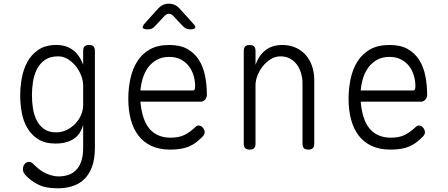

<svg xmlns="http://www.w3.org/2000/svg" viewBox="-20 -805 2440 1046"><path d="M433 -125Q428 -105 417 -86Q406 -67 388 -53Q370 -39 343.5 -31Q317 -23 282 -23Q225 -23 188 -46.5Q151 -70 129 -107.5Q107 -145 98.5 -191.5Q90 -238 90 -284Q90 -329 98.5 -378Q107 -427 129 -467.5Q151 -508 189.5 -534Q228 -560 287 -560Q342 -560 378.5 -531.5Q415 -503 433 -452V-528Q433 -544 440.5 -552Q448 -560 465 -560Q482 -560 489.5 -552Q497 -544 497 -528V0Q497 64 480 107Q463 150 435 175Q407 200 370.5 210.5Q334 221 295 221Q227 221 186 199.5Q145 178 120 150Q111 141 108 133.5Q105 126 105 116Q105 109 107 102Q109 95 113.5 89.5Q118 84 124 80.5Q130 77 138 77Q145 77 151 80Q157 83 165 92Q173 100 186.5 111.5Q200 123 217.5 133Q235 143 256.5 149.5Q278 156 300 156Q325 156 349 149Q373 142 392 124Q411 106 422 76Q433 46 433 0ZM286 -84Q317 -84 343.5 -97Q370 -110 390 -131Q410 -152 421.5 -178.5Q433 -205 433 -231V-341Q433 -366 422 -394Q411 -422 392.5 -445Q374 -468 349.5 -483Q325 -498 297 -498Q252 -498 224 -478Q196 -458 180.5 -426.5Q165 -395 159.5 -358Q154 -321 154 -286Q154 -251 159.5 -215Q165 -179 179.5 -150Q194 -121 219.5 -102.5Q245 -84 286 -84Z M1062 -121Q1076 -121 1085.5 -109Q1095 -97 1095 -84Q1095 -78 1092 -72Q1089 -66 1082 -59Q1064 -41 1046.5 -28Q1029 -15 1008.5 -6.5Q988 2 963.5 6Q939 10 907 10Q848 10 805 -10Q762 -30 734 -66.5Q706 -103 692.5 -154Q679 -205 679 -266Q679 -324 690.5 -377Q702 -430 728 -471Q754 -512 796.5 -536Q839 -560 902 -560Q961 -560 1000 -538.5Q1039 -517 1063 -479.5Q1087 -442 1097 -392.5Q1107 -343 1107 -288Q1107 -274 1097.5 -262.5Q1088 -251 1073 -251H745Q749 -204 761 -166.5Q773 -129 793.5 -104.5Q814 -80 843 -67.5Q872 -55 909 -55Q954 -55 983 -69Q1012 -83 1038 -107Q1044 -113 1049 -117Q1054 -121 1062 -121ZM745 -312H1032Q1037 -312 1040 -316.5Q1043 -321 1043 -338Q1043 -364 1035 -392Q1027 -420 1010 -443Q993 -466 966 -480.5Q939 -495 902 -495Q863 -495 835 -479.5Q807 -464 788 -439Q769 -414 758.5 -380.5Q748 -347 745 -312ZM785 -645Q762 -645 758 -653.5Q754 -662 770 -679L842 -759Q854 -772 868.5 -778.5Q883 -785 900 -785Q917 -785 931.5 -778.5Q946 -772 958 -759L1031 -678Q1047 -662 1043.5 -653.5Q1040 -645 1017 -645Q1005 -645 995.5 -649Q986 -653 978 -661L924 -718Q912 -730 900 -730Q888 -730 876 -718L824 -662Q816 -653 806.5 -649Q797 -645 785 -645Z M1372 -341V-22Q1372 -6 1364.5 2Q1357 10 1340 10Q1323 10 1315.5 2Q1308 -6 1308 -22V-528Q1308 -544 1315.5 -552Q1323 -560 1340 -560Q1357 -560 1364.5 -552Q1372 -544 1372 -528V-452Q1390 -503 1426.5 -531.5Q1463 -560 1518 -560Q1558 -560 1590.5 -545.5Q1623 -531 1645.5 -505.5Q1668 -480 1680 -445Q1692 -410 1692 -368V-22Q1692 -6 1684.5 2Q1677 10 1660 10Q1643 10 1635.5 2Q1628 -6 1628 -22V-351Q1628 -380 1620 -406.5Q1612 -433 1597 -453.5Q1582 -474 1559.5 -486Q1537 -498 1508 -498Q1480 -498 1455.5 -483Q1431 -468 1412.5 -445Q1394 -422 1383 -394Q1372 -366 1372 -341Z M2262 -121Q2276 -121 2285.5 -109Q2295 -97 2295 -84Q2295 -78 2292 -72Q2289 -66 2282 -59Q2264 -41 2246.5 -28Q2229 -15 2208.5 -6.5Q2188 2 2163.5 6Q2139 10 2107 10Q2048 10 2005 -10Q1962 -30 1934 -66.5Q1906 -103 1892.5 -154Q1879 -205 1879 -266Q1879 -324 1890.5 -377Q1902 -430 1928 -471Q1954 -512 1996.5 -536Q2039 -560 2102 -560Q2161 -560 2200 -538.5Q2239 -517 2263 -479.5Q2287 -442 2297 -392.5Q2307 -343 2307 -288Q2307 -274 2297.5 -262.5Q2288 -251 2273 -251H1945Q1949 -204 1961 -166.5Q1973 -129 1993.5 -104.5Q2014 -80 2043 -67.5Q2072 -55 2109 -55Q2154 -55 2183 -69Q2212 -83 2238 -107Q2244 -113 2249 -117Q2254 -121 2262 -121ZM1945 -312H2232Q2237 -312 2240 -316.5Q2243 -321 2243 -338Q2243 -364 2235 -392Q2227 -420 2210 -443Q2193 -466 2166 -480.5Q2139 -495 2102 -495Q2063 -495 2035 -479.5Q2007 -464 1988 -439Q1969 -414 1958.5 -380.5Q1948 -347 1945 -312Z"/></svg>

Font: Maple Mono NL ExtraLight
Style: Regular
Weight: 275
Monospace: yes
Designer: subframe7536
Version: Version 7.000